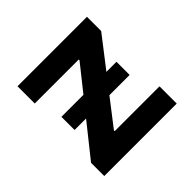

<svg xmlns="http://www.w3.org/2000/svg" viewBox="-139 -692 839 839"><g transform="rotate(-45 281.0 -272.5)"><path d="M180.4 -234H109.4V-315.3H245.4L340.2 -434.3V-438.9H68.2V-545.5H497.5V-457.7L387.4 -315.3H449.6V-234H324.6L229.8 -111.2V-106.5H506.7V0H58.9V-81.7Z"/></g></svg>

Font: Inter P Semi Bold
Style: Regular
Weight: 600
Designer: Rasmus Andersson
Foundry: rsms
Version: Version 3.018;git-588b23468